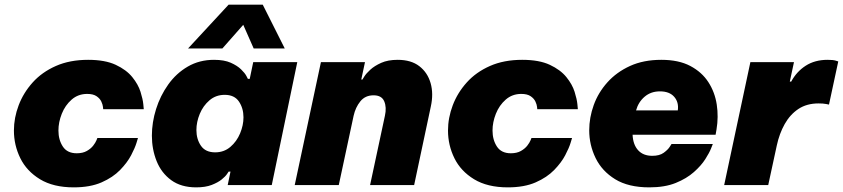

<svg xmlns="http://www.w3.org/2000/svg" viewBox="-20 -798 3635 828"><path d="M298 10Q210 10 152.5 -25Q95 -60 67.5 -116Q40 -172 40 -235Q40 -290 60.5 -344Q81 -398 121 -442.5Q161 -487 221 -513.5Q281 -540 360 -540Q433 -540 479 -518.5Q525 -497 550.5 -465.5Q576 -434 586 -402Q596 -370 598 -348.5Q600 -327 600 -327H425Q425 -327 424 -337Q423 -347 417 -360Q411 -373 396.5 -383Q382 -393 356 -393Q317 -393 289 -368.5Q261 -344 246.5 -307.5Q232 -271 232 -235Q232 -195 251 -166Q270 -137 311 -137Q337 -137 354.5 -147Q372 -157 382 -170Q392 -183 396 -193Q400 -203 400 -203H575Q575 -203 568.5 -181.5Q562 -160 545.5 -128.5Q529 -97 498 -65Q467 -33 418 -11.5Q369 10 298 10Z M791 -589 966 -778H1113L1208 -589H1074L1029 -691L939 -589ZM903 -540Q947 -540 975 -527.5Q1003 -515 1019.5 -499Q1036 -483 1042.5 -470.5Q1049 -458 1049 -458H1057L1072 -530H1262L1152 0H962L974 -58H966Q966 -58 959 -47.5Q952 -37 936 -24Q920 -11 893 -0.5Q866 10 826 10Q761 10 718.5 -21Q676 -52 655.5 -103Q635 -154 635 -213Q635 -270 653 -327.5Q671 -385 705.5 -433.5Q740 -482 790 -511Q840 -540 903 -540ZM949 -389Q911 -389 883.5 -365.5Q856 -342 841.5 -307Q827 -272 827 -237Q827 -198 846.5 -169.5Q866 -141 908 -141Q946 -141 973.5 -164.5Q1001 -188 1015.5 -223Q1030 -258 1030 -292Q1030 -331 1010.5 -360Q991 -389 949 -389Z M1251 0 1364 -530H1554L1538 -455H1543Q1543 -455 1551 -468Q1559 -481 1577 -497.5Q1595 -514 1624 -527Q1653 -540 1695 -540Q1753 -540 1788.5 -512.5Q1824 -485 1837 -439.5Q1850 -394 1838 -339L1766 0H1576L1640 -299Q1648 -335 1637 -361Q1626 -387 1591 -387Q1555 -387 1534 -361Q1513 -335 1505 -299L1441 0Z M2170 10Q2082 10 2024.5 -25Q1967 -60 1939.5 -116Q1912 -172 1912 -235Q1912 -290 1932.5 -344Q1953 -398 1993 -442.5Q2033 -487 2093 -513.5Q2153 -540 2232 -540Q2305 -540 2351 -518.5Q2397 -497 2422.5 -465.5Q2448 -434 2458 -402Q2468 -370 2470 -348.5Q2472 -327 2472 -327H2297Q2297 -327 2296 -337Q2295 -347 2289 -360Q2283 -373 2268.5 -383Q2254 -393 2228 -393Q2189 -393 2161 -368.5Q2133 -344 2118.5 -307.5Q2104 -271 2104 -235Q2104 -195 2123 -166Q2142 -137 2183 -137Q2209 -137 2226.5 -147Q2244 -157 2254 -170Q2264 -183 2268 -193Q2272 -203 2272 -203H2447Q2447 -203 2440.5 -181.5Q2434 -160 2417.5 -128.5Q2401 -97 2370 -65Q2339 -33 2290 -11.5Q2241 10 2170 10Z M2780 10Q2690 10 2633 -25Q2576 -60 2548.5 -116.5Q2521 -173 2521 -236Q2521 -291 2540.5 -345Q2560 -399 2599.5 -443Q2639 -487 2697 -513.5Q2755 -540 2832 -540Q2907 -540 2957 -513.5Q3007 -487 3035 -443.5Q3063 -400 3071 -347Q3079 -294 3070 -240L3066 -217H2708Q2710 -174 2732 -150Q2754 -126 2793 -126Q2824 -126 2842 -139Q2860 -152 2868 -164.5Q2876 -177 2876 -177H3054Q3054 -177 3046.5 -158Q3039 -139 3021.5 -111.5Q3004 -84 2972.5 -56Q2941 -28 2894 -9Q2847 10 2780 10ZM2723 -322H2903Q2908 -357 2887.5 -380.5Q2867 -404 2826 -404Q2787 -404 2760 -381Q2733 -358 2723 -322Z M3103 0 3216 -530H3404L3386 -446H3392Q3415 -489 3454.5 -514.5Q3494 -540 3549 -540Q3573 -540 3584 -536.5Q3595 -533 3595 -533L3555 -347Q3555 -347 3542.5 -349.5Q3530 -352 3510 -352Q3459 -352 3423 -328Q3387 -304 3364 -263Q3341 -222 3330 -171L3293 0Z"/></svg>

Font: Be Vietnam Pro Black
Style: Italic
Weight: 900
Italic angle: -12°
Designer: Lam Bao, Tony Le, Vietanh Nguyen
Foundry: Yellow Type Foundry
Version: Version 1.002; ttfautohint (v1.8.3)